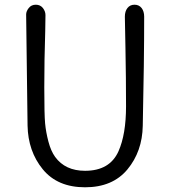

<svg xmlns="http://www.w3.org/2000/svg" viewBox="-20 -780 723 815"><path d="M97 -247Q91 -705 91 -718.5Q91 -732 102 -746Q113 -760 132 -760Q151 -760 162 -746Q173 -732 173 -716Q173 -700 172 -648Q168 -525 168 -409Q168 -293 171.5 -256Q175 -219 185.5 -179Q196 -139 214 -114Q257 -55 341 -55Q446 -55 483 -138Q515 -210 515 -328.5Q515 -447 512.5 -577Q510 -707 510 -709Q510 -732 521 -746Q532 -760 551 -760Q570 -760 581 -746Q592 -732 592 -709Q592 -521 586 -246Q584 -137 521 -61Q458 15 341 15Q224 15 161.5 -61.5Q99 -138 97 -247Z"/></svg>

Font: Delius
Style: Regular
Weight: 400
Designer: Natalia Raices
Foundry: Natalia Raices
Version: Version 1.001